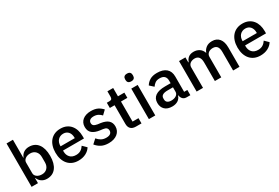

<svg xmlns="http://www.w3.org/2000/svg" viewBox="69 -1784 4115 2835"><g transform="rotate(-30 2126.0 -366.0)"><path d="M78 -740H187V-434H192Q209 -481 247.5 -506.5Q286 -532 338 -532Q437 -532 491 -460.5Q545 -389 545 -260Q545 -131 491 -59.5Q437 12 338 12Q286 12 247.5 -14Q209 -40 192 -86H187V0H78ZM305 -82Q362 -82 396 -118.5Q430 -155 430 -215V-305Q430 -365 396 -401.5Q362 -438 305 -438Q255 -438 221 -413.5Q187 -389 187 -349V-171Q187 -131 221 -106.5Q255 -82 305 -82Z M874 12Q818 12 774 -7Q730 -26 699 -61.5Q668 -97 651.5 -147.5Q635 -198 635 -260Q635 -322 651.5 -372.5Q668 -423 699 -458.5Q730 -494 774 -513Q818 -532 874 -532Q931 -532 974.5 -512Q1018 -492 1047 -456.5Q1076 -421 1090.5 -374Q1105 -327 1105 -273V-232H748V-215Q748 -155 783.5 -116.5Q819 -78 885 -78Q933 -78 966 -99Q999 -120 1022 -156L1086 -93Q1057 -45 1002 -16.5Q947 12 874 12ZM874 -447Q846 -447 822.5 -437Q799 -427 782.5 -409Q766 -391 757 -366Q748 -341 748 -311V-304H990V-314Q990 -374 959 -410.5Q928 -447 874 -447Z M1391 12Q1317 12 1267 -14Q1217 -40 1180 -86L1250 -150Q1279 -115 1314.5 -95.5Q1350 -76 1397 -76Q1445 -76 1468.5 -94.5Q1492 -113 1492 -146Q1492 -171 1475.5 -188.5Q1459 -206 1418 -211L1370 -217Q1290 -227 1244.5 -263.5Q1199 -300 1199 -372Q1199 -410 1213 -439.5Q1227 -469 1252.5 -489.5Q1278 -510 1313.5 -521Q1349 -532 1392 -532Q1462 -532 1506.5 -510Q1551 -488 1586 -449L1519 -385Q1499 -409 1466.5 -426.5Q1434 -444 1392 -444Q1347 -444 1325.5 -426Q1304 -408 1304 -379Q1304 -349 1323 -334Q1342 -319 1384 -312L1432 -306Q1518 -293 1557.5 -255.5Q1597 -218 1597 -155Q1597 -117 1582.5 -86.5Q1568 -56 1541 -34Q1514 -12 1476 0Q1438 12 1391 12Z M1857 0Q1800 0 1771 -29.5Q1742 -59 1742 -113V-431H1661V-520H1705Q1732 -520 1742.5 -532Q1753 -544 1753 -571V-662H1851V-520H1960V-431H1851V-89H1952V0Z M2133 -613Q2099 -613 2083.5 -629Q2068 -645 2068 -670V-687Q2068 -712 2083.5 -728Q2099 -744 2133 -744Q2167 -744 2182 -728Q2197 -712 2197 -687V-670Q2197 -645 2182 -629Q2167 -613 2133 -613ZM2078 -520H2187V0H2078Z M2724 0Q2681 0 2658 -24.5Q2635 -49 2630 -87H2625Q2610 -38 2570 -13Q2530 12 2473 12Q2392 12 2348.5 -30Q2305 -72 2305 -143Q2305 -221 2361.5 -260Q2418 -299 2527 -299H2621V-343Q2621 -391 2595 -417Q2569 -443 2514 -443Q2468 -443 2439 -423Q2410 -403 2390 -372L2325 -431Q2351 -475 2398 -503.5Q2445 -532 2521 -532Q2622 -532 2676 -485Q2730 -438 2730 -350V-89H2785V0ZM2504 -71Q2555 -71 2588 -93.5Q2621 -116 2621 -154V-229H2529Q2416 -229 2416 -159V-141Q2416 -106 2439.5 -88.5Q2463 -71 2504 -71Z M2892 0V-520H3001V-434H3006Q3014 -454 3025.5 -472Q3037 -490 3053.5 -503.5Q3070 -517 3092.5 -524.5Q3115 -532 3145 -532Q3198 -532 3239 -506Q3280 -480 3299 -426H3302Q3316 -470 3356 -501Q3396 -532 3459 -532Q3537 -532 3580 -479.5Q3623 -427 3623 -330V0H3514V-317Q3514 -377 3491 -407.5Q3468 -438 3418 -438Q3397 -438 3378 -432.5Q3359 -427 3344.5 -416Q3330 -405 3321 -388Q3312 -371 3312 -349V0H3203V-317Q3203 -438 3108 -438Q3088 -438 3068.5 -432.5Q3049 -427 3034 -416Q3019 -405 3010 -388Q3001 -371 3001 -349V0Z M3978 12Q3922 12 3878 -7Q3834 -26 3803 -61.5Q3772 -97 3755.5 -147.5Q3739 -198 3739 -260Q3739 -322 3755.5 -372.5Q3772 -423 3803 -458.5Q3834 -494 3878 -513Q3922 -532 3978 -532Q4035 -532 4078.5 -512Q4122 -492 4151 -456.5Q4180 -421 4194.5 -374Q4209 -327 4209 -273V-232H3852V-215Q3852 -155 3887.5 -116.5Q3923 -78 3989 -78Q4037 -78 4070 -99Q4103 -120 4126 -156L4190 -93Q4161 -45 4106 -16.5Q4051 12 3978 12ZM3978 -447Q3950 -447 3926.5 -437Q3903 -427 3886.5 -409Q3870 -391 3861 -366Q3852 -341 3852 -311V-304H4094V-314Q4094 -374 4063 -410.5Q4032 -447 3978 -447Z"/></g></svg>

Font: IBM Plex Sans Devanagari Medium
Style: Regular
Weight: 500
Designer: Mike Abbink, Paul van der Laan, Pieter van Rosmalen, Erin McLaughlin
Foundry: Bold Monday
Version: Version 1.1